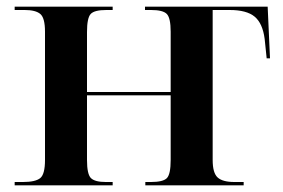

<svg xmlns="http://www.w3.org/2000/svg" viewBox="-20 -556 848 576"><path d="M24 0H318V-10H297Q265 -10 253 -21.5Q241 -33 241 -76V-270H492V-76Q492 -33 480.5 -21.5Q469 -10 433 -10H416V0H711V-10H683Q648 -10 633 -23.5Q618 -37 618 -76V-526H669Q720 -526 744 -506Q768 -486 774 -439L780 -381H790L783 -536H415V-526H433Q469 -526 480.5 -514Q492 -502 492 -461V-280H241V-460Q241 -502 252 -514Q263 -526 299 -526H318V-536H24V-526H54Q87 -526 101 -514Q115 -502 115 -461V-76Q115 -33 100.5 -21.5Q86 -10 49 -10H24Z"/></svg>

Font: Noto Serif Display Semi
Style: Regular
Weight: 600
Designer: Monotype Design Team
Foundry: Monotype Imaging Inc.
Version: Version 1.900